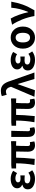

<svg xmlns="http://www.w3.org/2000/svg" viewBox="1824 -2657 847 4535"><g transform="rotate(-90 2247.5 -389.5)"><path d="M292 13.7Q183.6 13.7 115.2 -29.3Q43 -75.2 43 -154.3Q43 -256.8 151.4 -285.2V-290Q111.3 -303.7 87.9 -337.9Q67.4 -369.1 67.4 -406.2Q67.4 -481.4 135.7 -523.4Q198.2 -560.5 294.9 -560.5Q394.5 -560.5 480.5 -502.9L426.8 -410.2Q370.1 -449.2 301.8 -449.2Q259.8 -449.2 233.9 -432.6Q208 -416 208 -386.7Q208 -328.1 297.9 -328.1Q314.5 -328.1 352.5 -331.1Q365.2 -332 372.1 -333V-228.5Q364.3 -229.5 347.7 -230.5Q301.8 -233.4 280.3 -233.4Q183.6 -233.4 183.6 -168Q183.6 -134.8 215.3 -115.7Q247.1 -96.7 306.6 -96.7Q377 -96.7 435.5 -142.6L493.2 -51.8Q443.4 -15.6 392.6 0Q347.7 13.7 292 13.7Z M1082 13.7Q931.6 13.7 931.6 -160.2Q931.6 -177.7 933.6 -261.7Q935.5 -379.9 936.5 -432.6H791Q791 -273.4 762.7 7.8L618.2 0Q657.2 -221.7 657.2 -432.6H536.1V-540L617.2 -546.9H897.5H1038.1Q1108.4 -546.9 1178.7 -552.7Q1181.6 -548.8 1181.6 -490.2Q1181.6 -431.6 1178.7 -429.7Q1160.2 -432.6 1126 -432.6H1073.2Q1066.4 -329.1 1066.4 -153.3Q1066.4 -126 1079.1 -114.3Q1089.8 -103.5 1116.2 -103.5Q1125 -103.5 1150.4 -106.4Q1155.3 -107.4 1157.2 -107.4L1174.8 -2Q1133.8 13.7 1082 13.7Z M1422.9 13.7Q1345.7 13.7 1311.5 -32.2Q1281.2 -73.2 1281.2 -155.3V-350.6V-546.9H1425.8Q1424.8 -496.1 1420.9 -387.7Q1416 -211.9 1416 -148.4Q1416 -124 1426.8 -113.8Q1437.5 -103.5 1460 -103.5Q1475.6 -103.5 1493.2 -109.4L1510.7 -3.9Q1471.7 13.7 1422.9 13.7Z M2091.8 13.7Q1941.4 13.7 1941.4 -160.2Q1941.4 -177.7 1943.4 -261.7Q1945.3 -379.9 1946.3 -432.6H1800.8Q1800.8 -273.4 1772.5 7.8L1627.9 0Q1667 -221.7 1667 -432.6H1545.9V-540L1627 -546.9H1907.2H2047.9Q2118.2 -546.9 2188.5 -552.7Q2191.4 -548.8 2191.4 -490.2Q2191.4 -431.6 2188.5 -429.7Q2169.9 -432.6 2135.7 -432.6H2083Q2076.2 -329.1 2076.2 -153.3Q2076.2 -126 2088.9 -114.3Q2099.6 -103.5 2126 -103.5Q2134.8 -103.5 2160.2 -106.4Q2165 -107.4 2167 -107.4L2184.6 -2Q2143.6 13.7 2091.8 13.7Z M2383.8 11.7 2229.5 0 2346.7 -275.4 2464.8 -551.8 2460.9 -568.4Q2448.2 -619.1 2419.9 -646Q2391.6 -672.9 2353.5 -672.9Q2317.4 -672.9 2277.3 -654.3L2245.1 -770.5Q2299.8 -793 2370.1 -793Q2460 -793 2515.6 -737.3Q2569.3 -682.6 2605.5 -561.5L2802.7 0H2649.4L2531.2 -391.6H2526.4Z M3099.6 13.7Q2991.2 13.7 2922.9 -29.3Q2850.6 -75.2 2850.6 -154.3Q2850.6 -256.8 2959 -285.2V-290Q2918.9 -303.7 2895.5 -337.9Q2875 -369.1 2875 -406.2Q2875 -481.4 2943.4 -523.4Q3005.9 -560.5 3102.5 -560.5Q3202.1 -560.5 3288.1 -502.9L3234.4 -410.2Q3177.7 -449.2 3109.4 -449.2Q3067.4 -449.2 3041.5 -432.6Q3015.6 -416 3015.6 -386.7Q3015.6 -328.1 3105.5 -328.1Q3122.1 -328.1 3160.2 -331.1Q3172.9 -332 3179.7 -333V-228.5Q3171.9 -229.5 3155.3 -230.5Q3109.4 -233.4 3087.9 -233.4Q2991.2 -233.4 2991.2 -168Q2991.2 -134.8 3022.9 -115.7Q3054.7 -96.7 3114.3 -96.7Q3184.6 -96.7 3243.2 -142.6L3300.8 -51.8Q3251 -15.6 3200.2 0Q3155.3 13.7 3099.6 13.7Z M3627 13.7Q3518.6 13.7 3444.3 -61.5Q3366.2 -141.6 3366.2 -272.5Q3366.2 -404.3 3444.3 -485.4Q3518.6 -560.5 3627 -560.5Q3736.3 -560.5 3809.6 -485.4Q3887.7 -404.3 3887.7 -272.9Q3887.7 -141.6 3809.6 -61.5Q3735.4 13.7 3627 13.7ZM3627 -103.5Q3682.6 -103.5 3711.9 -149.4Q3740.2 -193.4 3740.2 -272.9Q3740.2 -352.5 3711.9 -397.5Q3682.6 -443.4 3627 -443.4Q3571.3 -443.4 3541 -397.5Q3512.7 -351.6 3512.7 -272.5Q3512.7 -193.4 3541 -149.4Q3571.3 -103.5 3627 -103.5Z M4135.7 0Q4111.3 -145.5 4054.7 -289.1Q4002 -420.9 3931.6 -527.3L4003.9 -543.9L4077.1 -560.5Q4122.1 -486.3 4167 -361.3Q4207 -245.1 4226.6 -146.5H4231.4Q4315.4 -335.9 4333 -546.9H4475.6Q4450.2 -397.5 4406.2 -275.4Q4358.4 -145.5 4272.5 0Z"/></g></svg>

Font: Bpmf GenSeki Gothic B
Style: B
Weight: 700
Foundry: But Ko
Version: Version 1.320